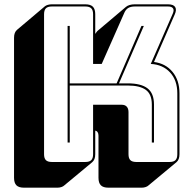

<svg xmlns="http://www.w3.org/2000/svg" viewBox="-20 -750 886 889"><path d="M303 -90H293V-630H303V-364H520L635 -630H646L531 -364H572Q633 -364 663 -341Q693 -318 693 -266V-90H683V-266Q683 -314 655 -334Q627 -354 572 -354H303ZM375 0Q394 0 402.5 -8.5Q411 -17 411 -36V-265H543Q559 -265 567 -256Q575 -247 575 -231V-36Q575 -17 583.5 -8.5Q592 0 611 0H765Q784 0 792.5 -8.5Q801 -17 801 -36V-318Q801 -378 767.5 -414.5Q734 -451 678 -454L780 -687Q787 -703 781 -711.5Q775 -720 758 -720H604Q585 -720 573 -712.5Q561 -705 554 -687L451 -454H411V-684Q411 -703 402.5 -711.5Q394 -720 375 -720H220Q201 -720 192.5 -711.5Q184 -703 184 -684V-36Q184 -17 192.5 -8.5Q201 0 220 0ZM407 1 277 109Q273 113 264.5 116Q256 119 246 119H91Q67 119 56 108Q45 97 45 73V-575Q45 -588 48.5 -597Q52 -606 59 -612L188 -721Q193 -725 201.5 -727.5Q210 -730 220 -730H375Q399 -730 410 -719Q421 -708 421 -684V-593Q424 -597 427 -601.5Q430 -606 434 -609L563 -718Q570 -724 580.5 -727Q591 -730 604 -730H758Q783 -730 791 -717.5Q799 -705 789 -683L693 -463Q747 -456 779 -417Q811 -378 811 -318V-36Q811 -23 807.5 -14Q804 -5 797 1L667 109Q663 113 654.5 116Q646 119 636 119H482Q458 119 447 108Q436 97 436 73V-122Q436 -132 432 -138Q428 -144 421 -145V-36Q421 -23 417.5 -14Q414 -5 407 1Z"/></svg>

Font: Bungee Shade
Style: Regular
Weight: 400
Designer: David Jonathan Ross
Foundry: David Jonathan Ross
Version: Version 1.001;PS 1.0;hotconv 1.0.72;makeotf.lib2.5.5900